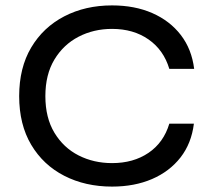

<svg xmlns="http://www.w3.org/2000/svg" viewBox="-20 -680 790 711"><path d="M698 -222Q689 -149 648.5 -97Q608 -45 543 -17Q478 11 395 11Q296 11 218 -29Q140 -69 95.5 -144Q51 -219 51 -324Q51 -429 95.5 -504Q140 -579 218 -619.5Q296 -660 395 -660Q479 -660 544 -631.5Q609 -603 649.5 -550.5Q690 -498 699 -425H607Q586 -495 530 -534Q474 -573 395 -573Q327 -573 271 -544Q215 -515 181.5 -459.5Q148 -404 148 -324Q148 -244 181.5 -188.5Q215 -133 271 -104.5Q327 -76 395 -76Q474 -76 530 -114Q586 -152 607 -222Z"/></svg>

Font: Syne Medium
Style: Regular
Weight: 500
Designer: Lucas Descroix
Foundry: Bonjour Monde
Version: Version 2.200; ttfautohint (v1.8.4)